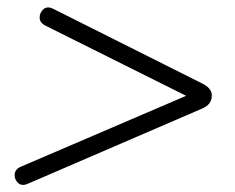

<svg xmlns="http://www.w3.org/2000/svg" viewBox="-20 -551 640 523"><path d="M57 -51Q40 -43 29.5 -52.5Q19 -62 20 -76Q21 -90 37 -97L487 -290L104 -481Q88 -489 88 -503Q88 -517 98.5 -526Q109 -535 125 -527L530 -324Q557 -311 557 -291Q557 -266 530 -255Z"/></svg>

Font: Nunito Light
Style: Italic
Weight: 300
Italic angle: -9°
Designer: Vernon Adams
Foundry: Vernon Adams
Version: Version 3.601; ttfautohint (v1.8.2.53-6de2)